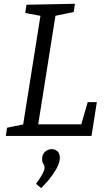

<svg xmlns="http://www.w3.org/2000/svg" viewBox="-20 -718 574 1014"><path d="M443.2 -178.5H491.4L463.4 0H10.6L17.3 -43.5L114.6 -63.2L100.5 -49.2L195.5 -646.5L205.9 -632.2L113.2 -649.5L119.9 -693L375.8 -698L369.1 -654.5L262.2 -632.5L274.8 -647.2L178.6 -41.2L168.9 -61.2H421.3L404.9 -46.2ZM197.5 275.6 170.1 252.8Q194.5 219.8 204.8 200Q215.2 180.2 215.2 168.5Q215.2 156.1 208.8 147.4Q202.5 138.8 202.5 121.4Q202.5 96.3 218.5 83Q234.6 69.6 252.9 69.6Q269.7 69.6 282.9 80.6Q296.1 91.7 296.1 115.7Q296.1 133.4 285.7 157.3Q275.4 181.1 253.8 210.8Q232.3 240.5 197.5 275.6Z"/></svg>

Font: Bitter Thin
Style: Italic
Weight: 100
Italic angle: -9°
Designer: Sol Matas, and Bitter project Authors
Foundry: Sol Matas
Version: Version 2.002